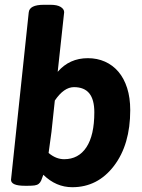

<svg xmlns="http://www.w3.org/2000/svg" viewBox="-20 -774 592 802"><path d="M84 2Q26 2 26 -23L100 -722Q103 -754 163 -754H191Q219 -754 233.5 -745Q248 -736 248 -723L221 -474Q270 -531 347 -531Q386 -531 418.5 -516.5Q451 -502 474.5 -474.5Q498 -447 511 -406.5Q524 -366 524 -314Q524 -170 456 -81Q388 8 282 8Q214 8 161 -44Q156 -29 152 -20Q148 -11 141.5 -6Q135 -1 124.5 0.5Q114 2 96 2ZM248 -109Q308 -109 341 -159Q374 -209 374 -305Q374 -358 353 -384Q332 -410 289 -410Q247 -410 209 -354L195 -223L183 -135Q214 -109 248 -109Z"/></svg>

Font: AsCom
Style: Bold Italic
Weight: 700
Italic angle: -48°
Designer: AsCom
Foundry: AsCom
Version: Version 1.001